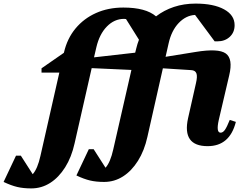

<svg xmlns="http://www.w3.org/2000/svg" viewBox="-210 -797 1352 1068"><path d="M-36 251Q-80 251 -114 243Q-148 235 -190 215L-121 69H-94L-28 172Q-1 142 15 70L120 -393H21V-417L145 -503L146 -506Q164 -583 210 -638.5Q256 -694 324 -724.5Q392 -755 476 -755Q601 -755 658 -706Q702 -740 757.5 -758.5Q813 -777 878 -777Q978 -777 1036.5 -745Q1095 -713 1095 -657Q1095 -617 1068 -592Q1041 -567 999 -567H984L875 -714Q824 -711 784 -669Q744 -627 728 -556L711 -481L878 -508Q1005 -529 1046 -499.5Q1087 -470 1065 -378L1007 -130Q991 -59 1017 -59Q1030 -59 1041 -74.5Q1052 -90 1068 -130L1102 -119Q1068 16 945 16Q802 16 836 -139L880 -334Q889 -372 882.5 -389Q876 -406 853 -407L696 -417L610 -36Q593 41 557.5 97.5Q522 154 474 184.5Q426 215 369 215Q325 215 291 207Q257 199 215 179L284 33H311L377 136Q404 106 420 34L521 -408L300 -418L205 0Q188 77 152.5 133.5Q117 190 69 220.5Q21 251 -36 251ZM326 -534 313 -478 542 -504 548 -528Q554 -553 563 -576L491 -691Q485 -692 480 -692Q426 -692 384.5 -649.5Q343 -607 326 -534Z"/></svg>

Font: Platypi ExtraBold
Style: Italic
Weight: 800
Italic angle: -13°
Designer: David Sargent
Foundry: Bolt Cutter Type
Version: Version 1.200; ttfautohint (v1.8.4.7-5d5b)